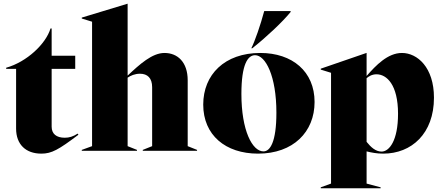

<svg xmlns="http://www.w3.org/2000/svg" viewBox="-20 -806 2369 1026"><path d="M201 15C256 15 293 -6 399 -86L395 -92C370 -76 350 -70 326 -70C281 -70 256 -91 256 -129V-438H382V-508H256V-654H250C225 -571 123 -475 13 -444V-438H66V-119C66 -34 118 15 201 15Z M417 0H712V-5L662 -25V-391C678 -402 701 -412 728 -412C768 -412 793 -389 793 -340V-25L743 -5V0H1033V-5L983 -25V-377C983 -474 929 -523 859 -523C793 -523 727 -463 662 -402V-786H661L417 -712V-707L472 -690V-25L417 -5Z M1359 15C1547 15 1661 -101 1661 -261C1661 -424 1542 -523 1371 -523C1180 -523 1066 -407 1066 -247C1066 -84 1185 15 1359 15ZM1270 -304C1270 -462 1304 -511 1343 -511C1399 -511 1457 -400 1457 -204C1457 -46 1423 3 1388 3C1328 3 1270 -109 1270 -304ZM1323 -548H1328C1404 -608 1491 -690 1533 -742V-747H1392C1372 -672 1342 -586 1323 -548Z M1694 200H2014V195L1939 175V3C1964 9 1992 15 2028 15C2179 15 2299 -92 2299 -284C2299 -446 2210 -523 2128 -523C2052 -523 1989 -457 1939 -400V-523H1938L1694 -439V-434L1749 -417V175L1694 195ZM1939 -48V-388C1949 -397 1967 -409 1992 -409C2046 -409 2107 -354 2107 -198C2107 -54 2060 4 2019 4C1988 4 1962 -19 1939 -48Z"/></svg>

Font: Nyght Serif Dark
Style: Regular
Weight: 800
Designer: Maksym Kobuzan
Version: Version 0.410;Glyphs 3.1.2 (3151)